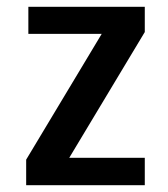

<svg xmlns="http://www.w3.org/2000/svg" viewBox="-20 -542 491 562"><path d="M56.6 -74.7 287.1 -458.5 297.4 -442.9H63V-522H403.8V-448.2L173.3 -64.5L163.1 -80.1H403.8V0H56.6Z"/></svg>

Font: Monda SemiBold
Style: Regular
Weight: 600
Designer: Vernon Adams
Foundry: Vernon Adams
Version: Version 2.200